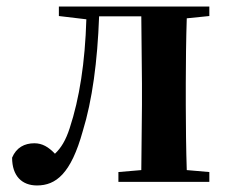

<svg xmlns="http://www.w3.org/2000/svg" viewBox="-20 -556 701 587"><path d="M411 0H620V-30L551 -36C549 -94 548 -179 548 -235V-301C548 -357 549 -442 551 -500L620 -507V-536H160V-507L244 -497C240 -365 223 -255 193 -164C181 -127 167 -104 148 -86C128 -107 109 -118 85 -118C55 -118 30 -105 17 -74C17 -18 47 11 93 11C151 11 197 -25 233 -155C262 -249 278 -368 283 -506H412L414 -301V-235L412 -36L342 -30V0Z"/></svg>

Font: Noto Serif JP
Style: Bold
Weight: 700
Designer: Ryoko NISHIZUKA 西塚涼子 (kana & ideographs); Frank Grießhammer (Latin, Greek & Cyrillic); Wenlong ZHANG 张文龙 (bopomofo); San
Foundry: Adobe
Version: Version 2.001;hotconv 1.1.0;makeotfexe 2.6.0